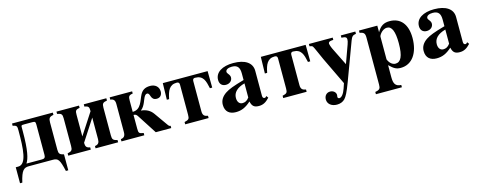

<svg xmlns="http://www.w3.org/2000/svg" viewBox="-31 -1105 4843 1941"><g transform="rotate(-15 2390.5 -134.0)"><path d="M19 -24V143H43C71 19 98 0 151 0H402C455 0 471 19 499 143H524V-24C481 -33 471 -45 471 -87V-372C471 -415 481 -430 524 -437V-461H97V-437C141 -430 142 -419 142 -375C142 -185 134 -24 45 -24ZM182 -393C182 -419 182 -421 217 -421H298C326 -421 332 -416 332 -387V-70C332 -44 323 -32 297 -32H134V-34C161 -76 182 -154 182 -358Z M896 -84C896 -47 885 -29 848 -24V0H1084V-24C1039 -33 1031 -45 1031 -87V-376C1031 -419 1040 -430 1084 -437V-461H848V-437C892 -430 896 -419 896 -376L750 -151V-376C750 -419 754 -430 798 -437V-461H562V-437C606 -430 615 -419 615 -376V-87C615 -45 607 -33 562 -24V0H798V-24C761 -29 750 -45 750 -84L896 -309Z M1354 -461H1119V-437C1153 -434 1167 -417 1167 -379V-84C1167 -45 1152 -27 1119 -24V0H1358V-24C1311 -31 1306 -37 1306 -84V-227C1329 -227 1337 -219 1351 -197L1478 0H1640V-24C1629 -24 1624 -27 1615 -39L1513 -183C1485 -223 1444 -245 1391 -250V-252C1415 -270 1430 -299 1440 -323C1451 -347 1465 -400 1493 -400C1531 -400 1506 -324 1577 -324C1616 -324 1633 -354 1633 -385C1633 -436 1595 -467 1543 -467C1485 -467 1458 -443 1439 -409C1407 -350 1396 -259 1306 -259V-376C1306 -419 1311 -432 1354 -438Z M1978 -402C1978 -421 1988 -429 2002 -429C2090 -429 2104 -370 2122 -288H2146L2144 -461H1675L1671 -288H1695C1711 -371 1734 -429 1811 -429C1828 -429 1839 -422 1839 -402V-88C1839 -42 1832 -35 1786 -24V0H2031V-24C1996 -29 1978 -42 1978 -85Z M2652 -64 2642 -54C2639 -51 2636 -50 2631 -50C2617 -50 2610 -61 2610 -78V-339C2610 -425 2536 -473 2414 -473C2301 -473 2223 -427 2223 -347C2223 -305 2247 -279 2288 -279C2328 -279 2356 -305 2356 -339C2356 -353 2350 -365 2337 -381C2328 -391 2326 -398 2326 -404C2326 -428 2355 -441 2391 -441C2450 -441 2472 -412 2472 -348V-280C2356 -247 2309 -229 2271 -204C2226 -174 2204 -136 2204 -92C2204 -18 2250 14 2314 14C2372 14 2418 -5 2473 -55C2484 -4 2506 14 2555 14C2598 14 2629 -2 2667 -43ZM2472 -97C2450 -66 2426 -57 2402 -57C2372 -57 2350 -80 2350 -124C2350 -182 2392 -223 2472 -245Z M3004 -402C3004 -421 3014 -429 3028 -429C3116 -429 3130 -370 3148 -288H3172L3170 -461H2701L2697 -288H2721C2737 -371 2760 -429 2837 -429C2854 -429 2865 -422 2865 -402V-88C2865 -42 2858 -35 2812 -24V0H3057V-24C3022 -29 3004 -42 3004 -85Z M3690 -461H3538V-437C3581 -435 3592 -428 3592 -404C3592 -392 3590 -381 3581 -355L3513 -167L3421 -353C3408 -380 3401 -407 3401 -411C3401 -426 3412 -434 3437 -436L3453 -437V-461H3204V-437C3226 -434 3232 -431 3238 -423C3247 -411 3282 -326 3305 -277L3444 13L3426 66C3409 116 3384 148 3360 148C3351 148 3343 140 3343 131C3343 131 3343 128 3344 125C3345 120 3346 115 3346 111C3346 82 3320 59 3286 59C3248 59 3224 88 3224 126C3224 173 3264 205 3321 205C3355 205 3384 194 3405 172C3426 149 3447 110 3482 16L3630 -382C3646 -425 3659 -433 3690 -437Z M3920 -461H3728V-437C3772 -430 3783 -416 3783 -372V118C3783 160 3775 173 3727 181V205H3999V181C3938 178 3922 146 3922 79V-47C3970 0 3995 13 4040 13C4160 13 4232 -94 4232 -249C4232 -396 4162 -473 4051 -473C3992 -473 3954 -452 3920 -392ZM3922 -346C3922 -352 3929 -366 3940 -379C3960 -403 3985 -416 4008 -416C4059 -416 4084 -357 4084 -234C4084 -96 4054 -42 3999 -42C3966 -42 3937 -69 3922 -107Z M4754 -64 4744 -54C4741 -51 4738 -50 4733 -50C4719 -50 4712 -61 4712 -78V-339C4712 -425 4638 -473 4516 -473C4403 -473 4325 -427 4325 -347C4325 -305 4349 -279 4390 -279C4430 -279 4458 -305 4458 -339C4458 -353 4452 -365 4439 -381C4430 -391 4428 -398 4428 -404C4428 -428 4457 -441 4493 -441C4552 -441 4574 -412 4574 -348V-280C4458 -247 4411 -229 4373 -204C4328 -174 4306 -136 4306 -92C4306 -18 4352 14 4416 14C4474 14 4520 -5 4575 -55C4586 -4 4608 14 4657 14C4700 14 4731 -2 4769 -43ZM4574 -97C4552 -66 4528 -57 4504 -57C4474 -57 4452 -80 4452 -124C4452 -182 4494 -223 4574 -245Z"/></g></svg>

Font: XITS
Style: Bold
Weight: 700
Designer: MicroPress Inc., with final additions and corrections provided by Coen Hoffman, Elsevier (retired)
Version: Version 1.107